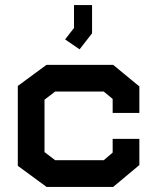

<svg xmlns="http://www.w3.org/2000/svg" viewBox="-20 -733 618 755"><path d="M425 2H163L50 -81V-395L163 -478H425L528 -393V-289H423V-344L388 -373H197L155 -341V-135L197 -103H388L423 -133V-187H528V-84ZM236 -578 271 -623V-713H342V-602L293 -539Z"/></svg>

Font: Turret Road ExtraBold
Style: Regular
Weight: 800
Designer: Noponies
Foundry: Noponies
Version: Version 1.001; ttfautohint (v1.8)